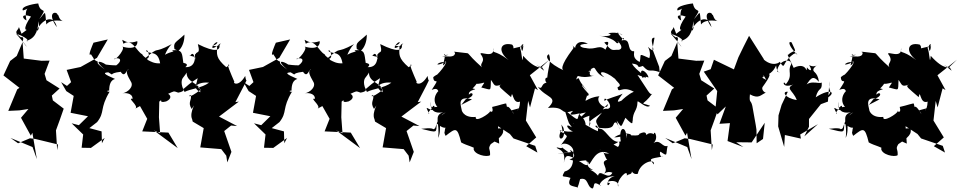

<svg xmlns="http://www.w3.org/2000/svg" viewBox="-45 -832 5577 1115"><path d="M65 -675C61 -652 26 -650 78 -614C72 -616 100 -625 86 -591C116 -549 130 -543 48 -637C143 -603 112 -585 109 -595C173 -613 174 -675 180 -709C188 -640 161 -655 168 -655C199 -721 268 -752 285 -674C220 -767 288 -768 289 -746C297 -752 294 -711 328 -708C328 -708 252 -727 224 -690C215 -782 223 -763 183 -721C237 -801 191 -743 177 -812C177 -813 70 -799 88 -771C150 -790 89 -801 109 -713C78 -728 81 -756 135 -736C81 -661 103 -641 131 -674L80 -636ZM60 0 129 -29 160 -25 292 7 287 40 280 -75C295 -117 311 -158 325 -201L262 -249L256 -277L301 -318L225 -366L214 -403L243 -480L196 -479L93 -492L86 -587L52 -507L14 -478L-25 -394L68 -322L55 -313L3 -188L67 -191L120 -199L77 -148L134 -44L143 -61L169 92L144 22L16 -31Z M547 0 545 -69 474 -88 519 -123C567 -184 531 -199 593 -302C596 -293 560 -305 589 -306C589 -379 630 -371 622 -374C556 -402 552 -410 584 -412C628 -387 575 -406 656 -415C682 -375 690 -433 702 -428C681 -421 695 -393 715 -358C734 -330 698 -295 665 -290C678 -293 725 -294 725 -258C689 -266 765 -216 740 -201L768 -216L810 -142L781 -69L933 -62L987 28L848 -75L885 -58L878 -151L880 -242C907 -266 868 -229 920 -243C955 -259 946 -280 931 -287C968 -303 960 -305 990 -294C1038 -302 1019 -322 1012 -320C1017 -300 1018 -324 1103 -378C1085 -292 1078 -361 1169 -352C1127 -320 1059 -316 1027 -298C1002 -343 1009 -370 1018 -381C1009 -370 1051 -419 1040 -422C1027 -347 1124 -354 1118 -296C1071 -327 1101 -333 1120 -311C1042 -250 1049 -282 1063 -279C1070 -248 1043 -240 1068 -199C1107 -256 1050 -182 1071 -139L1074 -126L1138 -88L1118 24L1240 34L1269 72L1275 111L1299 50L1257 -71L1297 -103L1332 -100L1227 -155L1342 -242L1322 -239C1343 -281 1366 -321 1386 -364C1390 -381 1386 -343 1379 -391C1341 -325 1305 -349 1316 -357C1296 -404 1265 -471 1287 -454C1214 -405 1228 -410 1295 -365C1288 -366 1297 -381 1281 -382C1278 -392 1263 -432 1271 -440C1205 -497 1215 -517 1216 -562C1159 -574 1204 -557 1218 -586C1203 -596 1148 -513 1239 -580C1200 -567 1251 -576 1230 -570C1233 -541 1210 -523 1104 -576C1124 -497 1083 -558 1089 -485C1075 -555 1056 -493 1056 -509C1111 -496 1100 -496 1090 -516C1080 -538 1109 -438 1031 -442C1069 -471 976 -470 1020 -465C1011 -520 1019 -546 955 -540C979 -507 1028 -559 1026 -631C975 -583 961 -588 968 -547C1015 -524 980 -551 913 -514C934 -565 959 -580 951 -575C833 -512 892 -573 796 -492C839 -480 812 -557 803 -536C826 -514 872 -543 885 -464C815 -461 804 -515 787 -467C847 -482 788 -495 781 -517C749 -531 723 -613 672 -578C654 -634 670 -564 752 -593C756 -581 749 -535 660 -563C695 -561 624 -475 617 -490C653 -503 670 -480 627 -450C667 -456 635 -448 570 -457C538 -479 496 -486 564 -428C484 -487 549 -462 510 -480C482 -510 514 -472 483 -517C461 -499 492 -570 498 -584L581 -603L518 -496L423 -443L342 -426L368 -355L344 -333L310 -355L340 -303L383 -275L365 -177L466 -157L413 -105L371 -116L438 -51L429 26L483 27L563 -31Z M1606 0 1604 -69 1533 -88 1578 -123C1626 -184 1590 -199 1652 -302C1655 -293 1619 -305 1648 -306C1648 -379 1689 -371 1681 -374C1615 -402 1611 -410 1643 -412C1687 -387 1634 -406 1715 -415C1741 -375 1749 -433 1761 -428C1740 -421 1754 -393 1774 -358C1793 -330 1757 -295 1724 -290C1737 -293 1784 -294 1784 -258C1748 -266 1824 -216 1799 -201L1827 -216L1869 -142L1840 -69L1992 -62L2046 28L1907 -75L1944 -58L1937 -151L1939 -242C1966 -266 1927 -229 1979 -243C2014 -259 2005 -280 1990 -287C2027 -303 2019 -305 2049 -294C2097 -302 2078 -322 2071 -320C2076 -300 2077 -324 2162 -378C2144 -292 2137 -361 2228 -352C2186 -320 2118 -316 2086 -298C2061 -343 2068 -370 2077 -381C2068 -370 2110 -419 2099 -422C2086 -347 2183 -354 2177 -296C2130 -327 2160 -333 2179 -311C2101 -250 2108 -282 2122 -279C2129 -248 2102 -240 2127 -199C2166 -256 2109 -182 2130 -139L2133 -126L2197 -88L2177 24L2299 34L2328 72L2334 111L2358 50L2316 -71L2356 -103L2391 -100L2286 -155L2401 -242L2381 -239C2402 -281 2425 -321 2445 -364C2449 -381 2445 -343 2438 -391C2400 -325 2364 -349 2375 -357C2355 -404 2324 -471 2346 -454C2273 -405 2287 -410 2354 -365C2347 -366 2356 -381 2340 -382C2337 -392 2322 -432 2330 -440C2264 -497 2274 -517 2275 -562C2218 -574 2263 -557 2277 -586C2262 -596 2207 -513 2298 -580C2259 -567 2310 -576 2289 -570C2292 -541 2269 -523 2163 -576C2183 -497 2142 -558 2148 -485C2134 -555 2115 -493 2115 -509C2170 -496 2159 -496 2149 -516C2139 -538 2168 -438 2090 -442C2128 -471 2035 -470 2079 -465C2070 -520 2078 -546 2014 -540C2038 -507 2087 -559 2085 -631C2034 -583 2020 -588 2027 -547C2074 -524 2039 -551 1972 -514C1993 -565 2018 -580 2010 -575C1892 -512 1951 -573 1855 -492C1898 -480 1871 -557 1862 -536C1885 -514 1931 -543 1944 -464C1874 -461 1863 -515 1846 -467C1906 -482 1847 -495 1840 -517C1808 -531 1782 -613 1731 -578C1713 -634 1729 -564 1811 -593C1815 -581 1808 -535 1719 -563C1754 -561 1683 -475 1676 -490C1712 -503 1729 -480 1686 -450C1726 -456 1694 -448 1629 -457C1597 -479 1555 -486 1623 -428C1543 -487 1608 -462 1569 -480C1541 -510 1573 -472 1542 -517C1520 -499 1551 -570 1557 -584L1640 -603L1577 -496L1482 -443L1401 -426L1427 -355L1403 -333L1369 -355L1399 -303L1442 -275L1424 -177L1525 -157L1472 -105L1430 -116L1497 -51L1488 26L1542 27L1622 -31Z M2660 -256C2722 -274 2697 -306 2678 -282C2672 -316 2746 -311 2699 -318C2762 -380 2686 -350 2693 -349C2761 -332 2787 -380 2750 -324C2811 -310 2803 -297 2806 -368C2827 -341 2822 -324 2866 -341C2842 -331 2863 -321 2923 -268C2934 -323 2928 -223 2975 -242C2973 -179 2942 -185 2976 -205C2901 -183 2929 -200 2939 -169C2893 -249 2903 -184 2895 -229C2898 -237 2853 -219 2813 -211C2827 -159 2784 -197 2802 -187C2800 -172 2710 -116 2718 -153C2639 -145 2634 -203 2637 -190C2633 -216 2604 -280 2696 -255L2634 -223ZM3071 -454C3114 -426 3124 -406 3104 -440C3106 -444 3071 -420 2993 -508C2987 -442 2987 -529 2974 -556C3023 -577 2965 -591 2987 -535C3001 -563 2983 -564 3008 -567C2898 -546 2955 -545 2929 -573C2857 -590 2844 -533 2909 -483C2818 -552 2817 -511 2821 -554C2828 -486 2738 -539 2746 -518C2782 -471 2735 -468 2754 -441C2649 -535 2691 -520 2652 -525C2601 -530 2579 -536 2598 -526C2596 -492 2548 -508 2522 -504C2606 -524 2513 -504 2539 -519C2540 -475 2510 -427 2545 -469C2513 -482 2465 -443 2522 -463C2582 -507 2514 -411 2479 -386C2551 -401 2516 -422 2471 -384C2473 -332 2519 -397 2462 -310C2521 -334 2480 -269 2534 -314C2509 -328 2451 -263 2495 -211C2461 -215 2432 -171 2448 -171C2410 -244 2453 -173 2481 -200C2473 -252 2460 -165 2455 -242C2452 -170 2504 -176 2529 -180C2469 -161 2512 -117 2499 -31C2527 -85 2486 -158 2543 -179C2480 -142 2494 -82 2473 -83C2448 -59 2518 -98 2401 -84C2501 -59 2487 -61 2491 -115C2557 -61 2542 -121 2537 -64C2576 -67 2517 -89 2543 -43C2602 -89 2610 -97 2633 -5C2665 14 2721 25 2705 30C2706 66 2783 83 2801 69C2803 28 2786 36 2805 5C2893 -51 2875 -68 2877 -86C2814 -91 2821 -68 2777 -32L2854 2L2847 -99L2916 -54L2937 -28L3063 15L3076 54L3011 17L3069 -34L3009 -132L3022 -246L3033 -208L3062 -319L3079 -309L3032 -395L3145 -485L3098 -440Z M3227 -90C3247 -10 3178 -8 3215 -76C3251 -24 3264 -64 3212 11C3236 -16 3303 25 3280 62C3231 3 3336 79 3262 93C3331 124 3365 73 3375 122C3389 120 3415 19 3493 60C3434 60 3447 40 3539 -3C3561 -28 3552 34 3537 18C3473 -19 3477 -9 3495 50C3510 66 3594 81 3604 105C3612 71 3605 -11 3590 54C3531 58 3487 30 3496 47C3524 21 3517 -10 3437 37C3459 15 3472 115 3489 94C3419 108 3512 149 3451 185C3492 149 3518 179 3512 170C3487 221 3438 143 3428 188C3391 146 3358 154 3399 154C3329 129 3396 63 3372 87C3407 33 3395 65 3324 53C3393 133 3367 139 3333 113C3244 56 3240 66 3229 114C3247 30 3181 35 3189 24C3264 43 3164 -14 3256 52C3172 64 3169 67 3285 49C3281 84 3295 148 3234 164C3211 205 3225 186 3268 201C3245 251 3277 246 3312 257C3302 264 3312 259 3324 208C3374 196 3361 252 3395 263C3413 254 3389 209 3446 248C3420 248 3459 191 3525 191C3469 203 3478 271 3497 231C3446 225 3555 198 3545 252C3530 218 3604 141 3595 188C3606 173 3639 192 3618 130C3619 192 3659 177 3659 177C3671 110 3762 85 3752 123C3726 89 3719 92 3807 76C3786 88 3784 49 3791 49C3836 80 3820 68 3832 15C3801 27 3790 -27 3750 -1C3788 -36 3743 -98 3753 -32C3770 -58 3720 -68 3711 -48C3704 -50 3712 -76 3668 -55C3667 -35 3601 -55 3616 -39C3639 -54 3576 -72 3522 -34C3616 -38 3599 -83 3590 -27C3600 -98 3544 -111 3560 -11C3510 7 3477 -73 3447 -83C3379 -94 3435 -127 3427 -70C3378 -89 3327 -134 3356 -91C3364 -169 3273 -164 3357 -179C3337 -161 3276 -102 3285 -115C3333 -130 3314 -139 3378 -160C3370 -102 3396 -138 3375 -95C3385 -135 3360 -116 3451 -178C3407 -126 3411 -134 3433 -90C3543 -75 3504 -123 3533 -121C3560 -85 3561 -49 3536 -132C3569 -86 3558 -90 3587 -148C3640 -92 3624 -127 3629 -129C3630 -188 3656 -186 3657 -239C3654 -259 3707 -196 3730 -218C3664 -242 3689 -212 3744 -290C3731 -273 3719 -306 3657 -397C3752 -362 3673 -398 3721 -382C3714 -418 3657 -451 3686 -380C3721 -390 3649 -417 3625 -463C3685 -457 3640 -432 3688 -449C3732 -402 3720 -437 3786 -413L3783 -444L3744 -547L3756 -613C3709 -618 3789 -492 3718 -560C3753 -493 3694 -459 3720 -467C3781 -462 3775 -416 3749 -484C3651 -526 3683 -522 3670 -472C3612 -500 3652 -542 3631 -534C3592 -543 3624 -612 3565 -597C3577 -640 3600 -559 3539 -645C3599 -607 3562 -654 3487 -639C3526 -627 3473 -617 3435 -625C3550 -605 3524 -572 3548 -583C3520 -616 3592 -555 3550 -543C3505 -544 3514 -529 3464 -585C3526 -609 3441 -518 3479 -536C3435 -582 3420 -539 3357 -553C3326 -554 3299 -576 3369 -578C3293 -617 3285 -530 3303 -547C3251 -590 3296 -565 3282 -548C3205 -445 3216 -426 3233 -421C3136 -466 3116 -506 3143 -517C3158 -474 3141 -457 3133 -381C3110 -382 3126 -336 3144 -352C3089 -357 3113 -303 3078 -329C3124 -262 3205 -272 3137 -205C3246 -217 3201 -161 3280 -188C3292 -189 3225 -150 3322 -174C3299 -143 3334 -111 3234 -194C3265 -93 3254 -128 3276 -93C3224 -125 3258 -71 3283 -70C3245 -58 3172 -93 3224 -59L3215 -109ZM3335 -343C3309 -378 3323 -386 3301 -370C3315 -415 3305 -367 3406 -393C3351 -382 3393 -444 3435 -533C3359 -427 3409 -425 3371 -413C3427 -472 3392 -414 3465 -383C3418 -420 3461 -428 3527 -374C3540 -353 3573 -337 3541 -325C3547 -282 3564 -339 3636 -299C3606 -288 3566 -250 3565 -248C3523 -227 3551 -260 3571 -288C3545 -274 3475 -259 3466 -245C3455 -292 3529 -206 3483 -200C3462 -206 3434 -176 3485 -228C3484 -181 3407 -239 3436 -273C3355 -266 3344 -217 3364 -276C3357 -290 3370 -261 3374 -286C3293 -373 3369 -321 3333 -341L3367 -302Z M3867 -675C3863 -652 3828 -650 3880 -614C3874 -616 3902 -625 3888 -591C3918 -549 3932 -543 3850 -637C3945 -603 3914 -585 3911 -595C3975 -613 3976 -675 3982 -709C3990 -640 3963 -655 3970 -655C4001 -721 4070 -752 4087 -674C4022 -767 4090 -768 4091 -746C4099 -752 4096 -711 4130 -708C4130 -708 4054 -727 4026 -690C4017 -782 4025 -763 3985 -721C4039 -801 3993 -743 3979 -812C3979 -813 3872 -799 3890 -771C3952 -790 3891 -801 3911 -713C3880 -728 3883 -756 3937 -736C3883 -661 3905 -641 3933 -674L3882 -636ZM3862 0 3931 -29 3962 -25 4094 7 4089 40 4082 -75C4097 -117 4113 -158 4127 -201L4064 -249L4058 -277L4103 -318L4027 -366L4016 -403L4045 -480L3998 -479L3895 -492L3888 -587L3854 -507L3816 -478L3777 -394L3870 -322L3857 -313L3805 -188L3869 -191L3922 -199L3879 -148L3936 -44L3945 -61L3971 92L3946 22L3818 -31Z M4349 0 4348 -79 4344 -105 4324 -217C4315 -256 4305 -230 4310 -284C4363 -255 4372 -282 4405 -295C4400 -289 4375 -309 4383 -326C4430 -391 4444 -421 4385 -391C4431 -443 4409 -392 4385 -489C4392 -448 4358 -441 4405 -368C4342 -398 4430 -372 4462 -452C4467 -397 4499 -413 4467 -417C4480 -496 4558 -490 4549 -457C4525 -418 4564 -396 4518 -342C4501 -379 4488 -301 4585 -352C4501 -318 4559 -314 4582 -251C4509 -263 4496 -303 4530 -299L4494 -223L4476 -162L4474 -98L4509 21L4513 -48L4606 -27L4602 -51L4705 -111L4626 -40L4653 -96V-141L4722 -227L4763 -242L4772 -360C4758 -286 4805 -321 4748 -257C4819 -294 4781 -325 4692 -267C4710 -333 4730 -299 4727 -353C4713 -340 4641 -380 4619 -309C4661 -376 4672 -401 4711 -357C4702 -423 4668 -409 4681 -436C4719 -479 4697 -430 4654 -454C4678 -413 4656 -420 4641 -441C4638 -389 4647 -479 4564 -438C4535 -501 4524 -520 4531 -513C4576 -555 4586 -510 4552 -586C4527 -597 4540 -559 4581 -518C4588 -509 4585 -531 4563 -518C4491 -467 4519 -420 4483 -473C4477 -463 4419 -435 4356 -525C4337 -497 4312 -468 4353 -511C4317 -535 4305 -498 4329 -508C4325 -490 4326 -535 4393 -485L4305 -624C4284 -582 4263 -542 4243 -499L4217 -429L4101 -485L4082 -430L4042 -416L4120 -303L4109 -192L4122 -168L4170 -214L4133 -113L4194 -117L4180 -13L4272 22L4230 -6L4320 -5L4396 -119L4386 -25Z M5027 -256C5089 -274 5064 -306 5045 -282C5039 -316 5113 -311 5066 -318C5129 -380 5053 -350 5060 -349C5128 -332 5154 -380 5117 -324C5178 -310 5170 -297 5173 -368C5194 -341 5189 -324 5233 -341C5209 -331 5230 -321 5290 -268C5301 -323 5295 -223 5342 -242C5340 -179 5309 -185 5343 -205C5268 -183 5296 -200 5306 -169C5260 -249 5270 -184 5262 -229C5265 -237 5220 -219 5180 -211C5194 -159 5151 -197 5169 -187C5167 -172 5077 -116 5085 -153C5006 -145 5001 -203 5004 -190C5000 -216 4971 -280 5063 -255L5001 -223ZM5438 -454C5481 -426 5491 -406 5471 -440C5473 -444 5438 -420 5360 -508C5354 -442 5354 -529 5341 -556C5390 -577 5332 -591 5354 -535C5368 -563 5350 -564 5375 -567C5265 -546 5322 -545 5296 -573C5224 -590 5211 -533 5276 -483C5185 -552 5184 -511 5188 -554C5195 -486 5105 -539 5113 -518C5149 -471 5102 -468 5121 -441C5016 -535 5058 -520 5019 -525C4968 -530 4946 -536 4965 -526C4963 -492 4915 -508 4889 -504C4973 -524 4880 -504 4906 -519C4907 -475 4877 -427 4912 -469C4880 -482 4832 -443 4889 -463C4949 -507 4881 -411 4846 -386C4918 -401 4883 -422 4838 -384C4840 -332 4886 -397 4829 -310C4888 -334 4847 -269 4901 -314C4876 -328 4818 -263 4862 -211C4828 -215 4799 -171 4815 -171C4777 -244 4820 -173 4848 -200C4840 -252 4827 -165 4822 -242C4819 -170 4871 -176 4896 -180C4836 -161 4879 -117 4866 -31C4894 -85 4853 -158 4910 -179C4847 -142 4861 -82 4840 -83C4815 -59 4885 -98 4768 -84C4868 -59 4854 -61 4858 -115C4924 -61 4909 -121 4904 -64C4943 -67 4884 -89 4910 -43C4969 -89 4977 -97 5000 -5C5032 14 5088 25 5072 30C5073 66 5150 83 5168 69C5170 28 5153 36 5172 5C5260 -51 5242 -68 5244 -86C5181 -91 5188 -68 5144 -32L5221 2L5214 -99L5283 -54L5304 -28L5430 15L5443 54L5378 17L5436 -34L5376 -132L5389 -246L5400 -208L5429 -319L5446 -309L5399 -395L5512 -485L5465 -440Z"/></svg>

Font: Hussar Lance
Style: ExBd
Weight: 700
Foundry: Cannot Into Space Fonts, PlusOne Fonts
Version: Version 2.270